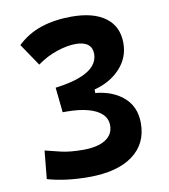

<svg xmlns="http://www.w3.org/2000/svg" viewBox="-81 -772 747 850"><g transform="rotate(-10 293.0 -346.5)"><path d="M251 9.8Q194.8 9.8 147.9 3.4Q101.1 -2.9 64.9 -13.7L77.1 -140.1Q108.9 -131.8 148.2 -122.6Q187.5 -113.3 247.1 -113.3Q311.5 -113.3 346.9 -135.7Q382.3 -158.2 382.3 -199.2Q382.3 -229.5 361.1 -250.2Q339.8 -271 299.3 -282Q258.8 -293 201.2 -293H185.5L173.8 -405.3L314.9 -353Q405.3 -352.1 461.7 -308.1Q518.1 -264.2 518.1 -185.5Q518.1 -92.8 448.2 -41.5Q378.4 9.8 251 9.8ZM185.5 -293 173.8 -405.3Q242.2 -414.1 284.9 -430.7Q327.6 -447.3 347.7 -470.7Q367.7 -494.1 367.7 -523.4Q367.7 -550.8 349.4 -565.7Q331.1 -580.6 294.9 -580.6Q255.9 -580.6 209 -564.9Q162.1 -549.3 120.1 -518.6L52.7 -618.2Q99.6 -663.1 160.6 -683.1Q221.7 -703.1 296.9 -703.1Q396 -703.1 449.7 -662.8Q503.4 -622.6 503.4 -547.9Q503.4 -482.4 458.7 -434.3Q414.1 -386.2 342.3 -367.7V-317.4Z"/></g></svg>

Font: Cascadia Mono
Style: Regular
Weight: 400
Monospace: yes
Designer: Aaron Bell
Foundry: Saja Typeworks
Version: Version 2102.003